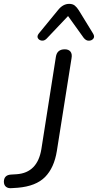

<svg xmlns="http://www.w3.org/2000/svg" viewBox="-67 -967 507 993"><path d="M-6 6Q-25 8 -36 -1Q-47 -10 -47 -28Q-46 -61 -12 -64L20 -66Q127 -74 147 -196L222 -673Q228 -712 268 -712Q288 -712 297.5 -700Q307 -688 303 -666L227 -186Q213 -99 166 -51.5Q119 -4 25 4ZM174 -767Q162 -755 148.5 -757Q135 -759 129 -769.5Q123 -780 134 -794L234 -916Q259 -947 291 -947Q309 -947 320 -938Q331 -929 341 -913L414 -794Q424 -778 416 -767.5Q408 -757 393 -756.5Q378 -756 366 -771L285 -884Z"/></svg>

Font: Nunito
Style: Italic
Weight: 400
Italic angle: -9°
Designer: Vernon Adams
Foundry: Vernon Adams
Version: Version 3.601; ttfautohint (v1.8.2.53-6de2)